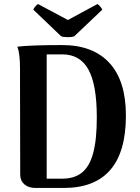

<svg xmlns="http://www.w3.org/2000/svg" viewBox="-20 -930 692 950"><path d="M80 -66 79 -555V-591Q79 -665 66 -699Q129 -707 288 -707Q440 -707 521.5 -618.5Q603 -530 603 -358Q603 0 295 0H156Q121 0 100.5 -18Q80 -36 80 -66ZM288 -46Q348 -46 385.5 -76Q423 -106 441 -172.5Q459 -239 459 -349Q459 -511 417.5 -586Q376 -661 288 -661H211V-46ZM317 -746Q292 -746 282 -751L145 -882Q146 -887 154 -897Q162 -907 168 -910L316 -831L462 -910Q468 -907 476.5 -897Q485 -887 486 -882L348 -751Q338 -746 317 -746Z"/></svg>

Font: Arima Madurai Black
Style: Regular
Weight: 900
Designer: Joana Correia and Natanael Gama
Foundry: NDISCOVER
Version: Version 1.020